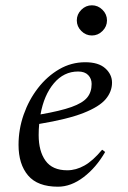

<svg xmlns="http://www.w3.org/2000/svg" viewBox="-20 -695 483 725"><path d="M199 10Q122 10 86 -32.5Q50 -75 50 -148Q50 -207 69.5 -262.5Q89 -318 123.5 -362.5Q158 -407 203.5 -433.5Q249 -460 302 -460Q352 -460 377.5 -437Q403 -414 403 -383Q403 -349 379 -320.5Q355 -292 295.5 -268.5Q236 -245 128 -227Q126 -207 126 -185Q126 -124 152 -88Q178 -52 234 -52Q267 -52 299 -70Q331 -88 365 -129H367L377 -121Q343 -62 295.5 -26Q248 10 199 10ZM275 -425Q221 -425 183.5 -380.5Q146 -336 133 -263Q208 -276 250 -291Q292 -306 309 -326.5Q326 -347 326 -378Q326 -398 313 -411.5Q300 -425 275 -425ZM327 -561Q304 -561 287 -578Q270 -595 270 -618Q270 -641 287 -658Q304 -675 327 -675Q350 -675 367 -658Q384 -641 384 -618Q384 -595 367 -578Q350 -561 327 -561Z"/></svg>

Font: Spectral
Style: Italic
Weight: 400
Italic angle: -10°
Designer: Jean-Baptiste Levee
Foundry: Production Type
Version: Version 2.001